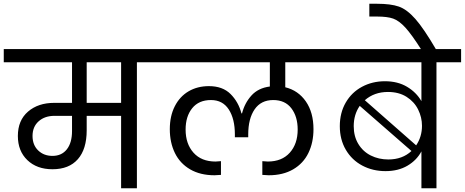

<svg xmlns="http://www.w3.org/2000/svg" viewBox="-47 -1001 2472 1021"><path d="M812 -670H681V0H597V-385H414V-308Q414 -208 367 -154.5Q320 -101 232 -101Q149 -101 98.5 -149.5Q48 -198 48 -278Q48 -361 102 -407.5Q156 -454 241 -454H336V-670H-27V-740H812ZM597 -670H414V-454H597ZM336 -385H243Q191 -385 158.5 -356Q126 -327 126 -278Q126 -230 156 -201Q186 -172 232 -172Q281 -172 308.5 -207Q336 -242 336 -304Z M1470 -670V-537Q1539 -520 1579.5 -461.5Q1620 -403 1620 -314Q1620 -243 1593 -187.5Q1566 -132 1512 -100.5Q1458 -69 1382 -69Q1374 -69 1348 -71V-144Q1370 -142 1377 -142Q1452 -142 1494 -189Q1536 -236 1536 -312Q1536 -381 1502.5 -425Q1469 -469 1406 -469Q1341 -469 1307 -419.5Q1273 -370 1273 -286V-271H1202V-286Q1202 -369 1169.5 -419Q1137 -469 1075 -469Q1010 -469 975 -425.5Q940 -382 940 -312Q940 -236 982 -189Q1024 -142 1099 -142Q1108 -142 1128 -144V-71Q1102 -69 1094 -69Q1018 -69 964 -100.5Q910 -132 883 -187.5Q856 -243 856 -314Q856 -384 882.5 -436Q909 -488 956 -515.5Q1003 -543 1064 -543Q1137 -543 1179 -501Q1221 -459 1237 -398H1240Q1254 -453 1290 -493Q1326 -533 1388 -541V-670H759V-740H1716V-670Z M2405 -740V-670H2274V0H2194V-196Q2169 -149 2120 -120Q2071 -91 2003 -91Q1935 -91 1879.5 -120.5Q1824 -150 1792 -204.5Q1760 -259 1760 -330Q1760 -401 1791.5 -455.5Q1823 -510 1878 -539.5Q1933 -569 2000 -569Q2068 -569 2117.5 -539.5Q2167 -510 2194 -463V-670H1663V-740ZM1893 -468 2166 -228Q2197 -274 2197 -332Q2197 -377 2176.5 -418.5Q2156 -460 2115 -486Q2074 -512 2016 -512Q1943 -512 1893 -468ZM2018 -153Q2093 -153 2141 -198L1866 -438Q1834 -392 1834 -330Q1834 -276 1858.5 -235.5Q1883 -195 1925 -174Q1967 -153 2018 -153Z M2194 -736Q2142 -818 2108.5 -854.5Q2075 -891 2044 -902Q2013 -913 1959 -913H1917V-981H1958Q2031 -981 2074 -966Q2117 -951 2162 -900Q2207 -849 2273 -736Z"/></svg>

Font: Poppins A&M
Style: Regular-A&M
Weight: 400
Designer: Ninad Kale (Devanagari), Jonny Pinhorn (Latin)
Foundry: Indian Type Foundry
Version: 4.004